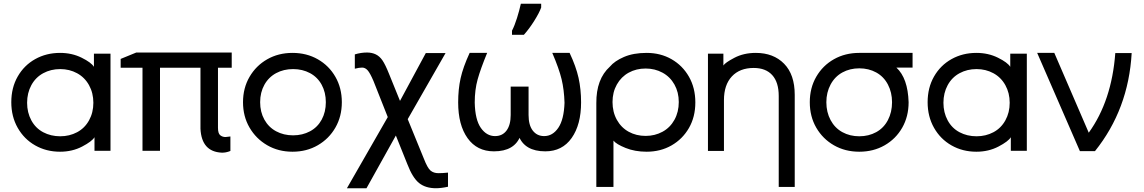

<svg xmlns="http://www.w3.org/2000/svg" viewBox="-20 -791 6078 1020"><path d="M567 -506V10H482V-62Q469 -40 416.5 -12.5Q364 15 299 15Q226 15 167 -18.5Q108 -52 74 -112Q40 -172 40 -248Q40 -325 74 -384.5Q108 -444 167 -477Q226 -510 299 -510Q362 -510 413.5 -484.5Q465 -459 479 -436V-506ZM476 -245Q476 -297 453 -338.5Q430 -380 389.5 -402Q349 -424 300 -424Q250 -424 209.5 -402Q169 -380 146.5 -338.5Q124 -297 124 -245Q124 -193 146.5 -151.5Q169 -110 209.5 -88.5Q250 -67 300 -67Q349 -67 389.5 -88.5Q430 -110 453 -151.5Q476 -193 476 -245Z M1178 -63 1204 -66V11Q1179 21 1158 20Q1051 15 1045 -107V-431H830V10H737V-431H621V-478L704 -512H1211V-431H1138V-112Q1138 -82 1150 -72.5Q1162 -63 1178 -63Z M1271 -248Q1271 -323 1305.5 -382.5Q1340 -442 1399.5 -476Q1459 -510 1534 -510Q1609 -510 1668.5 -476Q1728 -442 1762 -382.5Q1796 -323 1796 -248Q1796 -173 1762 -113.5Q1728 -54 1668.5 -19.5Q1609 15 1534 15Q1459 15 1399.5 -19.5Q1340 -54 1305.5 -113.5Q1271 -173 1271 -248ZM1711 -248Q1711 -300 1689 -340.5Q1667 -381 1627 -402.5Q1587 -424 1537 -424Q1487 -424 1447 -402.5Q1407 -381 1384.5 -340.5Q1362 -300 1362 -248Q1362 -196 1384.5 -155.5Q1407 -115 1447 -93.5Q1487 -72 1537 -72Q1587 -72 1627 -93.5Q1667 -115 1689 -155.5Q1711 -196 1711 -248Z M1930 -512Q1956 -512 1976.5 -502Q1997 -492 2012 -470Q2027 -448 2047 -398L2105 -255L2242 -509H2347L2146 -158L2231 50Q2251 102 2267.5 115.5Q2284 129 2309 129Q2330 129 2360 126V201Q2324 209 2296 209Q2241 209 2206.5 181.5Q2172 154 2144 81L2083 -71L1927 209H1823L2040 -169L1964 -361Q1946 -403 1933 -417.5Q1920 -432 1904 -432Q1888 -432 1865 -426V-502Q1897 -512 1930 -512Z M2604 13Q2514 13 2464 -57Q2414 -127 2414 -247Q2414 -317 2427 -375.5Q2440 -434 2475 -510H2568Q2533 -425 2517.5 -369.5Q2502 -314 2502 -246Q2504 -155 2534.5 -111.5Q2565 -68 2610 -68Q2649 -68 2671 -97.5Q2693 -127 2693 -180V-331H2788V-180Q2788 -126 2810.5 -97Q2833 -68 2871 -68Q2916 -68 2946 -112Q2976 -156 2979 -245Q2977 -314 2963.5 -370Q2950 -426 2914 -510H3006Q3040 -438 3053.5 -377.5Q3067 -317 3067 -247Q3067 -129 3017 -58Q2967 13 2877 13Q2767 13 2735 -70H2745Q2714 13 2604 13ZM2700 -628Q2714 -655 2726.5 -695Q2739 -735 2747 -771H2855V-751Q2845 -723 2818 -680Q2791 -637 2763 -606H2700Z M3674 -247Q3674 -170 3640 -111Q3606 -52 3547.5 -18.5Q3489 15 3415 15Q3353 15 3303.5 -5Q3254 -25 3239 -44V202H3148V-243Q3147 -371 3220 -437Q3245 -467 3295 -488.5Q3345 -510 3415 -510Q3489 -510 3547.5 -476.5Q3606 -443 3640 -383.5Q3674 -324 3674 -247ZM3586 -249Q3586 -301 3563 -342Q3540 -383 3499.5 -405Q3459 -427 3410 -427Q3360 -427 3320 -405Q3280 -383 3257 -342Q3234 -301 3234 -249Q3234 -196 3257 -154.5Q3280 -113 3320 -91Q3360 -69 3410 -69Q3459 -69 3499.5 -91Q3540 -113 3563 -154.5Q3586 -196 3586 -249Z M4202 -287V202H4117V-281Q4117 -354 4082.5 -392Q4048 -430 3984 -430Q3910 -430 3868 -385Q3826 -340 3826 -259V11H3741V-506H3823V-443Q3832 -458 3881.5 -484Q3931 -510 3995 -510Q4089 -510 4145.5 -452.5Q4202 -395 4202 -287Z M4282 -248Q4282 -324 4316.5 -383.5Q4351 -443 4410.5 -476.5Q4470 -510 4545 -510Q4617 -510 4828 -510V-432H4742Q4803 -376 4807 -248Q4807 -172 4773 -112.5Q4739 -53 4679.5 -19Q4620 15 4545 15Q4470 15 4410.5 -19Q4351 -53 4316.5 -112.5Q4282 -172 4282 -248ZM4719 -248Q4719 -300 4697 -342Q4675 -384 4635 -406Q4595 -428 4545 -428Q4495 -428 4455 -406Q4415 -384 4392.5 -342Q4370 -300 4370 -248Q4370 -195 4392.5 -153Q4415 -111 4455 -89Q4495 -67 4545 -67Q4595 -67 4635 -89Q4675 -111 4697 -153Q4719 -195 4719 -248Z M5435 -506V10H5350V-62Q5337 -40 5284.5 -12.5Q5232 15 5167 15Q5094 15 5035 -18.5Q4976 -52 4942 -112Q4908 -172 4908 -248Q4908 -325 4942 -384.5Q4976 -444 5035 -477Q5094 -510 5167 -510Q5230 -510 5281.5 -484.5Q5333 -459 5347 -436V-506ZM5344 -245Q5344 -297 5321 -338.5Q5298 -380 5257.5 -402Q5217 -424 5168 -424Q5118 -424 5077.5 -402Q5037 -380 5014.5 -338.5Q4992 -297 4992 -245Q4992 -193 5014.5 -151.5Q5037 -110 5077.5 -88.5Q5118 -67 5168 -67Q5217 -67 5257.5 -88.5Q5298 -110 5321 -151.5Q5344 -193 5344 -245Z M5992 -509Q5975 -210 5797 12H5717L5490 -510H5581L5764 -86Q5886 -255 5905 -509Z"/></svg>

Font: AtCorfu Sans
Style: AtCorfu Sans Regular
Weight: 400
Designer: Kostas Teopoulos
Foundry: Kostas Teopoulos
Version: Version 1.00 July 8, 2025, initial release